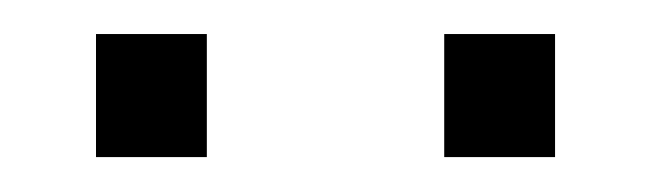

<svg xmlns="http://www.w3.org/2000/svg" viewBox="-20 -590 372 110"><path d="M234.5 -570.5H298V-500H234.5ZM35 -570.5H98.5V-500H35Z"/></svg>

Font: Overused Grotesk Light
Style: Regular
Weight: 300
Version: Version 0.004